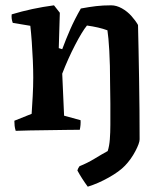

<svg xmlns="http://www.w3.org/2000/svg" viewBox="-20 -488 632 722"><path d="M310 214Q299 199 289 183.5Q279 168 271 153Q272 149 274 145Q276 141 279 137Q309 125 336 108.5Q363 92 385 80Q391 62 393 36Q395 10 395 -19Q395 -60 395 -99.5Q395 -139 394 -174Q394 -245 391 -297Q388 -349 384 -374Q368 -380 348.5 -384.5Q329 -389 307 -392Q289 -370 262.5 -319Q236 -268 214 -211L221 -53L283 -36Q284 -18 280 0Q261 0 229 0.5Q197 1 160.5 1.5Q124 2 91.5 2.5Q59 3 39 4Q36 -6 35 -15Q34 -24 34 -34L99 -60Q101 -90 103 -126.5Q105 -163 105 -197Q105 -225 103.5 -260.5Q102 -296 99.5 -330.5Q97 -365 94 -391L28 -402Q25 -410 24 -418Q23 -426 24 -434Q100 -457 183 -468L205 -440L201 -307L214 -303Q228 -341 244.5 -378.5Q261 -416 284 -456Q316 -462 341.5 -465Q367 -468 398 -468Q418 -468 438.5 -456.5Q459 -445 474.5 -427.5Q490 -410 499 -394Q500 -355 501 -303Q502 -251 503 -192.5Q504 -134 504.5 -75Q505 -16 505 36Q505 50 489 80.5Q473 111 450 135Q429 157 389 179.5Q349 202 310 214Z"/></svg>

Font: Labrada SemiBold
Style: Regular
Weight: 600
Designer: Mercedes Jáuregui
Foundry: Omnibus-Type Team
Version: Version 1.000; ttfautohint (v1.8.4.7-5d5b)